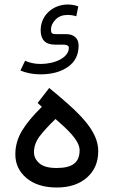

<svg xmlns="http://www.w3.org/2000/svg" viewBox="-20 -837 506 855"><path d="M281.2 -816.9C219.2 -816.9 161.1 -772 161.1 -702.1C161.1 -659.7 182.6 -638.2 225.1 -638.2H261.7C272.9 -638.2 286.6 -635.7 286.6 -624.5C286.6 -578.6 221.2 -552.2 161.1 -552.2C131.8 -552.2 110.8 -558.1 91.8 -566.4L70.8 -522.9C95.7 -512.7 125 -505.9 160.2 -505.9C210.4 -505.9 251.5 -517.1 283.2 -539.6C314.5 -561.5 330.1 -593.3 330.1 -634.8C330.1 -664.1 311 -685.1 273.9 -685.1H228C210.9 -685.1 207 -689.9 207 -706.1C207 -721.2 213.9 -735.8 227.5 -750C240.7 -763.7 258.8 -770.5 281.2 -770.5C293.5 -770.5 306.2 -768.6 319.8 -764.6L328.6 -808.6C311 -815.9 291 -816.9 281.2 -816.9ZM166.5 -361.3C127.9 -323.7 98.6 -288.6 78.6 -255.9C58.6 -223.1 48.3 -187.5 48.3 -149.9C48.3 -106.9 64.9 -71.8 98.1 -43.9C131.3 -16.1 176.3 -2 232.9 -2C288.1 -2 333 -16.6 366.7 -45.9C400.4 -75.2 417.5 -114.7 417.5 -164.1C417.5 -258.8 328.1 -338.9 199.2 -445.3L147.5 -378.4ZM334.5 -168C334.5 -114.7 304.2 -88.9 232.4 -88.9C196.8 -88.9 171.4 -95.7 155.3 -109.9C139.2 -124 131.3 -140.1 131.3 -159.2C131.3 -184.1 139.6 -207.5 156.7 -230.5C173.8 -252.9 197.3 -278.3 227.1 -307.1C277.3 -263.7 334.5 -212.4 334.5 -168Z"/></svg>

Font: Vazirmatn
Style: Regular
Weight: 400
Designer: Saber Rastikerdar
Foundry: Saber Rastikerdar
Version: Version 33.003